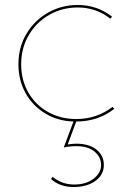

<svg xmlns="http://www.w3.org/2000/svg" viewBox="-20 -483 519 771"><path d="M397 179Q397 219 363 243.5Q329 268 276 268Q220 268 185 236L191 227Q229 258 278 258Q326 258 356 234.5Q386 211 386 179Q386 148 360 126Q334 104 287 104Q261 104 236 109L275 5Q212 3 161.5 -27.5Q111 -58 82.5 -109.5Q54 -161 54 -225Q54 -293 86 -347Q118 -401 172.5 -432Q227 -463 292 -463Q370 -463 430 -416L423 -408Q366 -453 292 -453Q230 -453 178 -423.5Q126 -394 95.5 -342Q65 -290 65 -225Q65 -162 93.5 -112Q122 -62 172.5 -33.5Q223 -5 286 -5Q369 -5 432 -54L439 -46Q374 5 286 5L252 97Q270 94 287 94Q337 94 367 117.5Q397 141 397 179Z"/></svg>

Font: Ysabeau SC Hairline
Style: Regular
Weight: 100
Designer: Christian Thalmann (Catharsis Fonts)
Version: Version 0.003